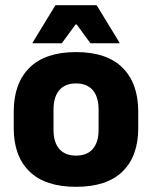

<svg xmlns="http://www.w3.org/2000/svg" viewBox="-20 -707 586 741"><path d="M273.5 14Q154.5 14 93.8 -45.2Q33 -104.5 33 -212V-276.5Q33 -385.5 94 -445.8Q155 -506 273.5 -506Q392 -506 452.8 -445.8Q513.5 -385.5 513.5 -276.5V-212Q513.5 -104.5 453 -45.2Q392.5 14 273.5 14ZM273.5 -106.5Q316 -106.5 338.2 -132.2Q360.5 -158 360.5 -205.5V-283Q360.5 -333 338.2 -359Q316 -385 273.5 -385Q231 -385 208.8 -359Q186.5 -333 186.5 -283V-205.5Q186.5 -158 208.8 -132.2Q231 -106.5 273.5 -106.5ZM194 -687H353L441.5 -542V-540H329L276 -612.5H271.5L218.5 -540H105.5V-542Z"/></svg>

Font: Anek Bangla Medium
Style: Bold
Weight: 700
Version: Version 1.003